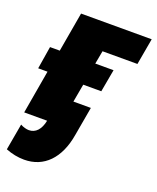

<svg xmlns="http://www.w3.org/2000/svg" viewBox="-136 -602 728 889"><g transform="rotate(20 228.0 -157.0)"><path d="M23 58 0 188C30 200 61 206 91 206C188 206 255 138 275 17L300 -125H214L230 -214H319L339 -325H249L261 -390H433L456 -520H108L74 -325H26L8 -214H54L17 0H130C121 45 98 70 65 70C54 70 37 66 23 58Z"/></g></svg>

Font: Fixel Text 20240404 ExtraBold
Style: Italic
Weight: 800
Width: 4
Italic angle: -10°
Designer: AlfaBravo + MacPaw
Foundry: Kyrylo Tkachov, Marchela Mozhyna, Serhii Makarenko, Maria Weinstein, Zakhar Kryvoshyya
Version: Version 1.211;Glyphs 3.2 (3225)